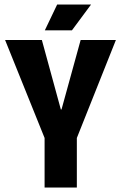

<svg xmlns="http://www.w3.org/2000/svg" viewBox="-20 -839 541 859"><path d="M179.5 0V-221.7L2.8 -660H167.3L252.2 -349.3H255.2L340.8 -660H498.5L323.8 -221.7V0ZM301.8 -703.2H180.5L235.7 -818.7H387.3Z"/></svg>

Font: Bricolage Grotesque 96pt ExtraBold SemiCondensed
Style: Regular
Weight: 800
Width: 4
Version: Version 1.001;gftools[0.9.33.dev8+g029e19f]